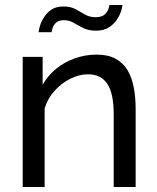

<svg xmlns="http://www.w3.org/2000/svg" viewBox="-20 -750 630 770"><path d="M524 0H436V-292Q436 -375 410.5 -413.5Q385 -452 333 -452Q297 -452 261.5 -434Q226 -416 198.5 -385.5Q171 -355 159 -315V0H71V-522H151V-410Q172 -447 205 -474Q238 -501 280 -516Q322 -531 368 -531Q413 -531 443.5 -514.5Q474 -498 491.5 -468.5Q509 -439 516.5 -399Q524 -359 524 -312ZM236 -669Q214 -669 203.5 -658Q193 -647 190 -635Q187 -623 187 -621H135Q135 -627 139.5 -643.5Q144 -660 155 -678.5Q166 -697 185 -710.5Q204 -724 234 -724Q263 -724 282.5 -713.5Q302 -703 320.5 -692Q339 -681 363 -681Q389 -681 400.5 -692.5Q412 -704 415.5 -716Q419 -728 419 -730H471Q471 -724 466.5 -708Q462 -692 450 -673Q438 -654 417.5 -640.5Q397 -627 365 -627Q335 -627 314 -637.5Q293 -648 275.5 -658.5Q258 -669 236 -669Z"/></svg>

Font: YasnoRaleway Medium
Style: Regular
Weight: 500
Designer: Matt McInerney, Pablo Impallari, Rodrigo Fuenzalida
Foundry: Matt McInerney, Pablo Impallari, Rodrigo Fuenzalida
Version: Version 4.026